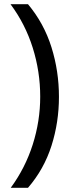

<svg xmlns="http://www.w3.org/2000/svg" viewBox="-20 -734 340 912"><path d="M260 -274Q260 -153 224.5 -41.5Q189 70 113 158H31Q100 64 135.5 -47.5Q171 -159 171 -275Q171 -394 135.5 -507Q100 -620 30 -714H113Q189 -623 224.5 -509.5Q260 -396 260 -274Z"/></svg>

Font: Noto Sans IKEA
Style: Regular
Weight: 400
Designer: Monotype Design Team
Foundry: Monotype Imaging Inc.
Version: Version 2.001